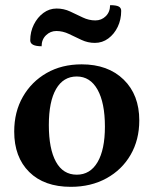

<svg xmlns="http://www.w3.org/2000/svg" viewBox="-20 -711 595 743"><path d="M254 12Q151 12 93 -45.5Q35 -103 35 -202Q35 -278 68.5 -336.5Q102 -395 160.5 -428.5Q219 -462 296 -462Q398 -462 458.5 -403Q519 -344 519 -245Q519 -170 485.5 -112Q452 -54 392 -21Q332 12 254 12ZM277 -35Q329 -35 357.5 -83.5Q386 -132 386 -221Q386 -313 357.5 -364Q329 -415 277 -415Q225 -415 197 -366.5Q169 -318 169 -227Q169 -135 196.5 -85Q224 -35 277 -35ZM198 -591Q175 -591 158 -574.5Q141 -558 141 -532Q97 -532 97 -555Q97 -588 111 -616Q125 -644 148 -661Q171 -678 199 -678Q227 -678 251.5 -666.5Q276 -655 300 -643.5Q324 -632 349 -632Q373 -632 389.5 -648.5Q406 -665 406 -691Q429 -691 439 -686Q449 -681 449 -669Q449 -635 435.5 -607Q422 -579 399 -562Q376 -545 347 -545Q320 -545 295.5 -556.5Q271 -568 247 -579.5Q223 -591 198 -591Z"/></svg>

Font: Petrona
Style: Bold
Weight: 700
Designer: Ringo R. Seeber
Foundry: Ringo R. Seeber
Version: Version 2.001; ttfautohint (v1.8.3)